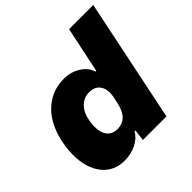

<svg xmlns="http://www.w3.org/2000/svg" viewBox="-187 -895 1072 1072"><g transform="rotate(-45 348.5 -359.5)"><path d="M25 -217Q25 -248 29 -276Q39 -355 72 -418Q105 -481 161 -517.5Q217 -554 291 -554Q344 -554 387 -527Q430 -500 443 -457H449L506 -729H697L546 0H360L368 -66L361 -67Q342 -32 300 -11Q258 10 207 10Q123 10 74 -51.5Q25 -113 25 -217ZM404 -241 414 -287Q417 -304 417 -318Q417 -355 396 -378Q375 -401 337 -401Q292 -401 262 -368.5Q232 -336 224 -281Q221 -260 221 -243Q221 -195 242.5 -169Q264 -143 303 -143Q382 -143 404 -241Z"/></g></svg>

Font: Mona Sans Black
Style: Italic
Weight: 900
Italic angle: -11.7°
Designer: Deni Anggara
Foundry: GitHub
Version: Version 2.000